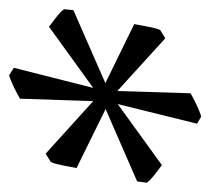

<svg xmlns="http://www.w3.org/2000/svg" viewBox="-43 -762 456 416"><g transform="rotate(-90 185.0 -554.0)"><path d="M202.6 -580.1 335 -675.8Q339.4 -672.4 344.7 -668.5Q350.1 -664.6 355.7 -660.2Q361.3 -655.8 366 -651.4Q370.6 -647 373 -643.1L371.1 -623L212.9 -553.7L340.8 -491.2Q338.4 -479 335.4 -462.4Q332.5 -445.8 328.1 -435.1L310.1 -423.8L195.8 -527.8L190.9 -369.1Q185.5 -366.2 178.7 -362.5Q171.9 -358.9 165 -355.7Q158.2 -352.5 151.6 -349.9Q145 -347.2 140.1 -346.2L125 -355L167.5 -526.9L35.2 -431.2Q25.9 -438 14.2 -447.3Q2.4 -456.5 -2.9 -463.9L0 -484.9L156.7 -553.2L28.8 -616.2Q30.3 -622.1 31.5 -629.6Q32.7 -637.2 34.4 -645Q36.1 -652.8 37.8 -659.9Q39.6 -667 42 -671.9L60.1 -683.1L173.8 -580.1L179.2 -738.8Q184.1 -741.7 190.7 -745.1Q197.3 -748.5 204.3 -752Q211.4 -755.4 218 -758.1Q224.6 -760.7 230 -762.2L246.1 -752Z"/></g></svg>

Font: Gentium Basic
Style: Italic
Weight: 400
Italic angle: -8°
Designer: J. Victor Gaultney and Annie Olsen
Foundry: SIL International
Version: Version 1.102; 2013; Maintenance release